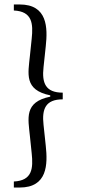

<svg xmlns="http://www.w3.org/2000/svg" viewBox="-20 -712 380 860"><path d="M42 101V128H68C193 128 194 24 185 -59L175 -153C167 -224 184 -267 261 -267V-297C184 -297 167 -340 175 -411L185 -505C194 -588 193 -692 68 -692H42V-665C125 -661 129 -606 122 -539L114 -462C106 -382 87 -309 205 -285V-279C87 -255 106 -182 114 -102L122 -25C129 42 125 97 42 101Z"/></svg>

Font: Lingua Franca
Style: Regular
Weight: 400
Version: Version 1.19